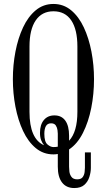

<svg xmlns="http://www.w3.org/2000/svg" viewBox="-20 -770 540 970"><path d="M250 10Q199 10 160.5 -22Q122 -54 96.5 -108.5Q71 -163 58 -231Q45 -299 45 -370Q45 -441 58 -509Q71 -577 96.5 -631.5Q122 -686 160.5 -718Q199 -750 250 -750Q301 -750 339.5 -718Q378 -686 403.5 -631.5Q429 -577 442 -509Q455 -441 455 -370Q455 -295 441 -224.5Q427 -154 399 -98.5Q371 -43 329 -15V72Q329 81 330.5 96Q332 111 341 123.5Q350 136 370 136Q390 136 398 124.5Q406 113 407.5 99Q409 85 409 78V0H439V78Q439 100 431.5 124Q424 148 406 164Q388 180 355 180Q315 180 293.5 152Q272 124 272 72V8Q261 10 250 10ZM129 -205Q129 -68 203 -36Q194 -46 188 -61.5Q182 -77 182 -99Q182 -140 201.5 -163.5Q221 -187 255 -187Q291 -187 310 -160.5Q329 -134 329 -84V-59Q371 -104 371 -205V-535Q371 -621 340 -667Q309 -713 250 -713Q192 -713 160.5 -667Q129 -621 129 -535ZM250 -27Q262 -27 272 -29V-95Q272 -100 270.5 -112.5Q269 -125 262 -136Q255 -147 238 -147Q220 -147 212 -133Q204 -119 204 -94Q204 -54 219.5 -40.5Q235 -27 250 -27Z"/></svg>

Font: Xanh Mono
Style: Regular
Weight: 400
Monospace: yes
Designer: Lam Bao, Duy Dao
Foundry: Yellow Type Foundry
Version: Version 3.101; ttfautohint (v1.8.3)